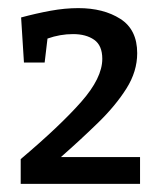

<svg xmlns="http://www.w3.org/2000/svg" viewBox="-20 -799 399 473"><path d="M31 -346V-407Q128 -489 180 -548Q232 -607 232 -654Q232 -687 212 -701Q192 -715 160 -715Q128 -715 97 -704L90 -645H39L32 -756Q69 -766 104.5 -772.5Q140 -779 173 -779Q235 -779 276.5 -752.5Q318 -726 318 -668Q318 -623 291.5 -581Q265 -539 222.5 -497.5Q180 -456 130 -412H325V-346Z"/></svg>

Font: Bitter Medium
Style: Regular
Weight: 500
Designer: Sol Matas, and Bitter project Authors
Foundry: Sol Matas
Version: Version 2.001